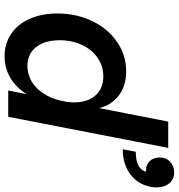

<svg xmlns="http://www.w3.org/2000/svg" viewBox="9 -775 782 840"><g transform="rotate(90 400.0 -355.0)"><path d="M731 -603H724Q700 -603 684.5 -619.5Q669 -636 669 -662Q669 -690 687.5 -708Q706 -726 734 -726Q764 -726 782 -704.5Q800 -683 800 -648Q800 -636 797 -622Q786 -566 741.5 -533.5Q697 -501 633 -501L644 -558Q682 -558 704 -569.5Q726 -581 731 -603ZM292 -516Q355 -516 397 -484.5Q439 -453 453 -398L512 -700H627L491 0H376L392 -81Q363 -34 320 -9Q277 16 226 16Q171 16 128.5 -12.5Q86 -41 62.5 -93.5Q39 -146 39 -215Q39 -299 72.5 -368Q106 -437 164 -476.5Q222 -516 292 -516ZM268 -84Q321 -84 361.5 -121.5Q402 -159 419 -224L426 -258Q428 -278 428 -288Q428 -347 397.5 -381.5Q367 -416 314 -416Q269 -416 233 -391Q197 -366 176.5 -322.5Q156 -279 156 -225Q156 -160 186 -122Q216 -84 268 -84Z"/></g></svg>

Font: MedMera Sans Semibold
Style: Italic
Weight: 600
Italic angle: -11°
Designer: Kasper Nordkvist
Foundry: UNCUT.wtf
Version: Version 1.300